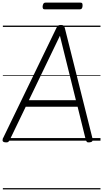

<svg xmlns="http://www.w3.org/2000/svg" viewBox="-22 -1082 793 1477"><path d="M20 13Q4 12 -0.5 4Q-5 -4 1 -18L412 -867Q417 -880 424.5 -885Q432 -890 447 -890Q461 -890 467.5 -884.5Q474 -879 477 -865L690 -15Q693 -3 687.5 4.5Q682 12 667 13Q653 15 647 10Q641 5 637 -10L575 -261H176L55 -10Q48 5 41 10Q34 15 20 13ZM200 -311H562L439 -807ZM323 -1010Q312 -1010 308.5 -1016.5Q305 -1023 306 -1035Q308 -1048 313 -1055Q318 -1062 329 -1062H596Q608 -1062 611 -1055Q614 -1048 613 -1035Q612 -1023 607 -1016.5Q602 -1010 590 -1010ZM0 365H751V375H0ZM0 -20H751V0H0ZM0 -505H751V-500H0ZM0 -885H751V-875H0Z"/></svg>

Font: Playwrite GB J Guides
Style: Italic
Weight: 400
Italic angle: -7.01216°
Designer: Veronika Burian, José Scaglione
Foundry: TypeTogether
Version: Version 1.003